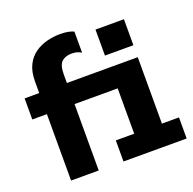

<svg xmlns="http://www.w3.org/2000/svg" viewBox="-132 -895 1039 1031"><g transform="rotate(-20 387.5 -380.0)"><path d="M102.5 0V-379.5H19V-500H102.5V-566.5Q102.5 -621.5 121 -658.8Q139.5 -696 170.5 -718Q201.5 -740 239.5 -749.8Q277.5 -759.5 316 -759.5Q344.5 -759.5 364.2 -755Q384 -750.5 393 -745.5V-625Q384.5 -630.5 371.2 -635.2Q358 -640 335.5 -640Q303.5 -640 282 -621.5Q260.5 -603 260.5 -549V-500H665.5V-120.5H763V0H402V-120.5H507V-379.5H260.5V0ZM503 -717H665.5V-568.5H503Z"/></g></svg>

Font: Trispace SemiCondensed
Style: Bold
Weight: 700
Width: 4
Designer: Tyler Finck
Foundry: Etcetera Type Company
Version: Version 1.210; ttfautohint (v1.8.3)